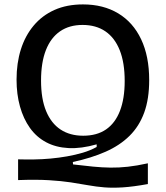

<svg xmlns="http://www.w3.org/2000/svg" viewBox="-20 -693 751 870"><path d="M650 141Q584 153 537 156Q490 159 453 156Q416 153 380 146.5Q344 140 301.5 133.5Q259 127 201.5 123.5Q144 120 62 123V29Q96 30 133.5 29.5Q171 29 209 25.5Q247 22 284 15.5Q321 9 355 -1Q389 -11 418 -27V-39Q348 -19 290.5 -22Q233 -25 189 -48.5Q145 -72 115.5 -113.5Q86 -155 70.5 -210.5Q55 -266 55 -332Q55 -407 74.5 -469Q94 -531 132.5 -577Q171 -623 227 -648Q283 -673 356 -673Q448 -673 515.5 -632.5Q583 -592 619.5 -515Q656 -438 656 -330Q656 -245 633.5 -183Q611 -121 567 -77.5Q523 -34 458.5 -5.5Q394 23 310 41L311 52Q361 58 402 62Q443 66 481 66.5Q519 67 559.5 62.5Q600 58 650 47ZM357 -78Q419 -78 460.5 -106.5Q502 -135 523.5 -190.5Q545 -246 545 -326Q545 -409 522.5 -465.5Q500 -522 457.5 -551Q415 -580 354 -580Q294 -580 252 -551Q210 -522 188 -466Q166 -410 166 -328Q166 -245 189 -189.5Q212 -134 254.5 -106Q297 -78 357 -78Z"/></svg>

Font: Bricolage Grotesque 24pt Medium
Style: Regular
Weight: 500
Designer: Mathieu Triay
Foundry: Atelier Triay
Version: Version 1.001;gftools[0.9.33.dev8+g029e19f]